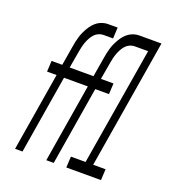

<svg xmlns="http://www.w3.org/2000/svg" viewBox="-133 -841 866 947"><g transform="rotate(20 300.0 -367.5)"><path d="M91 0H52L120 -412H70L73 -469H129L146 -570Q148 -584 151 -597.5Q154 -611 158 -624.5Q162 -638 168 -651Q174 -664 181.5 -676.5Q189 -689 198.5 -700Q208 -711 220 -719Q232 -727 245.5 -731Q259 -735 272 -735H323L320 -677H269Q257 -677 244.5 -671.5Q232 -666 223 -656Q214 -646 207.5 -634Q201 -622 196.5 -610Q192 -598 189 -585.5Q186 -573 184 -561L168 -469H276L273 -412H159ZM255 0H216L284 -412H234L237 -469H293L310 -570Q312 -584 315 -597.5Q318 -611 322 -624.5Q326 -638 332 -651Q338 -664 345.5 -676.5Q353 -689 362.5 -700Q372 -711 384 -719Q396 -727 409.5 -731Q423 -735 436 -735H487L484 -677H433Q421 -677 408.5 -671.5Q396 -666 387 -656Q378 -646 371.5 -634Q365 -622 360.5 -610Q356 -598 353 -585.5Q350 -573 348 -561L332 -469H398L395 -412H323ZM321 0 324 -58H401L504 -677H439L442 -735H553L441 -58H506L503 0Z"/></g></svg>

Font: Iosevka Light Extended Oblique
Style: Regular
Weight: 300
Width: 7
Italic angle: -9°
Monospace: yes
Designer: Belleve Invis
Foundry: Belleve Invis
Version: Version 32.5.0; ttfautohint (v1.8.4)